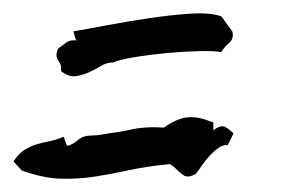

<svg xmlns="http://www.w3.org/2000/svg" viewBox="-30 -460 439 288"><path d="M318.4 -413.1Q321.3 -402.3 314 -396Q306.6 -389.6 301.8 -381.8Q293 -383.8 269.5 -383.3Q246.1 -382.8 219.7 -380.4Q193.4 -377.9 170.4 -374Q147.5 -370.1 139.6 -366.2H137.7Q129.9 -366.2 121.1 -360.8Q112.3 -355.5 102.5 -351.1Q92.8 -346.7 82.5 -345.7Q72.3 -344.7 61.5 -353.5V-361.3Q59.6 -366.2 57.1 -369.6Q54.7 -373 54.7 -377.9Q54.7 -379.9 55.7 -382.8Q56.6 -385.7 56.6 -386.7Q64.5 -392.6 69.8 -396.5Q75.2 -400.4 85 -399.4Q83 -401.4 82 -405.8Q81.1 -410.2 80.1 -413.1Q98.6 -416 129.4 -421.9Q160.2 -427.7 192.9 -432.6Q225.6 -437.5 255.4 -439.5Q285.2 -441.4 301.8 -435.5Q303.7 -433.6 310.5 -423.8Q317.4 -414.1 318.4 -413.1ZM311.5 -242.2Q304.7 -243.2 297.9 -238.3Q291 -233.4 284.7 -226.6Q278.3 -219.7 272.9 -211.9Q267.6 -204.1 263.7 -199.2Q252 -192.4 245.1 -197.3Q238.3 -202.1 230.5 -210Q228.5 -211.9 227.5 -211.9Q226.6 -211.9 225.6 -213.9Q192.4 -210.9 165.5 -205.1Q138.7 -199.2 113.8 -195.3Q88.9 -191.4 62.5 -191.9Q36.1 -192.4 2.9 -204.1L-9.8 -217.8Q-2 -229.5 6.3 -234.9Q14.6 -240.2 23.9 -243.2Q33.2 -246.1 43.5 -248Q53.7 -250 65.4 -254.9Q66.4 -252.9 67.9 -248Q69.3 -243.2 71.3 -241.2Q79.1 -243.2 86.9 -250Q94.7 -256.8 108.4 -256.8Q116.2 -256.8 123.5 -258.3Q130.9 -259.8 138.7 -260.7Q153.3 -262.7 161.6 -264.6Q169.9 -266.6 177.2 -267.6Q184.6 -268.6 192.9 -269Q201.2 -269.5 215.8 -268.6Q233.4 -281.2 249 -283.7Q264.6 -286.1 284.2 -278.3Q286.1 -277.3 287.1 -277.3Q288.1 -277.3 290 -276.4V-264.6Q300.8 -272.5 306.6 -270Q312.5 -267.6 320.3 -259.8Z"/></svg>

Font: Homemade Apple
Style: Regular
Weight: 400
Designer: Font Diner, Inc
Foundry: Font Diner, Inc
Version: Version 1.000